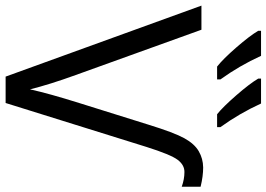

<svg xmlns="http://www.w3.org/2000/svg" viewBox="-156 -816 971 700"><g transform="rotate(90 330.0 -465.5)"><path d="M606.9 -651.9Q581.1 -652.3 562 -627Q543 -601.6 515.1 -513.2L355 0H258.8L0 -713.9H87.9L252.9 -255.9Q288.1 -158.7 305.2 -88.9Q320.8 -159.2 355 -268.1L434.1 -521Q462.9 -614.3 483.4 -651.4Q503.9 -688.5 530.8 -704.1Q557.6 -719.7 589.8 -720.2Q622.1 -720.2 660.2 -710.9V-642.1Q632.8 -651.9 606.9 -651.9ZM269 -771H222.2Q194.8 -792.5 152.3 -841.3Q109.9 -890.1 91.8 -920.9V-931.2H183.1Q219.2 -852.1 269 -783.2ZM442.9 -771H396Q370.1 -791.5 327.1 -840.8Q284.2 -890.1 266.1 -920.9V-931.2H356.9Q393.1 -852.1 442.9 -783.2Z"/></g></svg>

Font: OpenSans
Style: Regular
Weight: 400
Foundry: Ascender Corporation
Version: Version 1.10